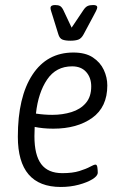

<svg xmlns="http://www.w3.org/2000/svg" viewBox="-20 -738 494 764"><path d="M222 6Q51 6 51 -194Q51 -352 109 -440.5Q167 -529 272 -529Q320 -529 349.5 -509.5Q379 -490 393 -460Q407 -430 407 -398Q407 -312 347 -269Q287 -226 192 -226Q170 -226 151 -228Q132 -230 118 -233Q117 -214 117 -196Q117 -121 144 -85Q171 -49 228 -49Q269 -49 296 -57.5Q323 -66 338.5 -74.5Q354 -83 360 -83Q366 -83 367.5 -71.5Q369 -60 369 -51Q369 -38 348 -25Q327 -12 293.5 -3Q260 6 222 6ZM188 -281Q229 -281 264.5 -292Q300 -303 321.5 -328Q343 -353 343 -394Q343 -429 323 -451.5Q303 -474 267 -474Q203 -474 167.5 -421.5Q132 -369 123 -286Q156 -281 188 -281ZM351 -718Q367 -718 367 -709Q367 -704 362 -694Q357 -684 351 -673L313 -602Q304 -585 292 -580.5Q280 -576 260 -576Q240 -576 228.5 -580.5Q217 -585 212 -602L190 -673Q187 -683 184 -692Q181 -701 181 -706Q181 -718 199 -718Q212 -718 219 -714Q226 -710 232 -698L265 -628L312 -698Q320 -710 328.5 -714Q337 -718 351 -718Z"/></svg>

Font: Asap Condensed Condensed Light
Style: Italic
Weight: 300
Width: 3
Italic angle: -6°
Designer: Pablo Cosgaya
Foundry: Omnibus-Type
Version: Version 3.001; ttfautohint (v1.8.4.7-5d5b)